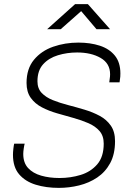

<svg xmlns="http://www.w3.org/2000/svg" viewBox="-20 -903 640 933"><path d="M266 10Q204 10 153.5 -5.5Q103 -21 73 -56Q43 -91 43 -151Q43 -163 45 -180.5Q47 -198 49 -205H100Q98 -199 95.5 -182.5Q93 -166 93 -155Q93 -112 116.5 -86.5Q140 -61 180 -49.5Q220 -38 269 -38Q323 -38 372 -53Q421 -68 452.5 -104.5Q484 -141 484 -205Q484 -243 463.5 -266.5Q443 -290 409.5 -304.5Q376 -319 336.5 -330Q297 -341 257 -352.5Q217 -364 183.5 -381.5Q150 -399 129.5 -427.5Q109 -456 109 -500Q109 -569 145 -612.5Q181 -656 238.5 -676Q296 -696 361 -696Q419 -696 465 -681Q511 -666 538 -633Q565 -600 565 -546Q565 -539 564.5 -530Q564 -521 561 -503H511Q514 -524 514.5 -531Q515 -538 515 -542Q515 -595 469 -621.5Q423 -648 355 -648Q306 -648 261.5 -634.5Q217 -621 189.5 -590.5Q162 -560 162 -508Q162 -473 182.5 -451.5Q203 -430 236.5 -416.5Q270 -403 310.5 -392.5Q351 -382 391 -370Q431 -358 464.5 -340Q498 -322 518.5 -292.5Q539 -263 539 -217Q539 -154 515.5 -110.5Q492 -67 452.5 -40.5Q413 -14 364.5 -2Q316 10 266 10ZM209 -761 345 -883H407L515 -761H449L365 -860H387L275 -761Z"/></svg>

Font: Chivo Mono Medium Thin
Style: Italic
Weight: 250
Italic angle: -8.05°
Monospace: yes
Version: Version 1.008